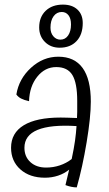

<svg xmlns="http://www.w3.org/2000/svg" viewBox="-20 -779 475 833"><path d="M374 -338Q374 -271 356 -162.5Q338 -54 313 34Q302 34 289.5 31.5Q277 29 264 24Q268 8 273.5 -16Q279 -40 280 -43Q259 -26 232 -17Q205 -8 175 -8Q109 -8 68.5 -44Q28 -80 28 -138Q28 -202 83 -235.5Q138 -269 243 -269Q257 -269 271.5 -268.5Q286 -268 314 -267Q315 -279 315 -293.5Q315 -308 315 -341Q315 -419 294 -453.5Q273 -488 224 -488Q175 -488 141.5 -446Q108 -404 106 -340Q84 -345 71.5 -351.5Q59 -358 51 -369Q62 -437 114.5 -485Q167 -533 233 -533Q303 -533 338.5 -484Q374 -435 374 -338ZM86 -138Q86 -99 112 -75.5Q138 -52 180 -52Q211 -52 239.5 -61.5Q268 -71 291 -89Q301 -136 305.5 -168.5Q310 -201 312 -232Q200 -239 143 -215.5Q86 -192 86 -138ZM150 -660Q150 -705 178 -732Q206 -759 253 -759Q293 -759 316 -737.5Q339 -716 339 -679Q339 -629 312 -600.5Q285 -572 239 -572Q200 -572 175 -597Q150 -622 150 -660ZM288 -673Q288 -699 277 -713Q266 -727 248 -727Q226 -727 212.5 -708.5Q199 -690 199 -659Q199 -636 211.5 -621.5Q224 -607 242 -607Q263 -607 275.5 -625Q288 -643 288 -673Z"/></svg>

Font: Atma Light
Style: Regular
Weight: 300
Designer: Gregori Vincens, Jeremie Hornus, Riccardo Olocco, Yoann Minet.
Foundry: black foundry
Version: Version 1.102;PS 1.100;hotconv 1.0.86;makeotf.lib2.5.63406